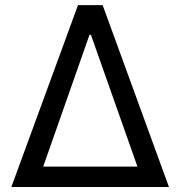

<svg xmlns="http://www.w3.org/2000/svg" viewBox="-20 -748 721 768"><path d="M25.4 0 292 -727.5H390.6L655.8 0ZM152.8 -81.5H529.8L343.8 -608.4H337.9Z"/></svg>

Font: Inter Variable
Style: Regular
Weight: 400
Designer: Rasmus Andersson
Foundry: rsms
Version: Version 4.001;git-9221beed3